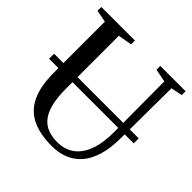

<svg xmlns="http://www.w3.org/2000/svg" viewBox="-192 -908 1082 1082"><g transform="rotate(45 349.0 -367.0)"><path d="M372.5 9Q277.5 9 214.2 -21.5Q151 -52 119.5 -118.8Q88 -185.5 88 -293V-698.5L15.5 -712.5V-743H283V-712.5L200 -698V-279.5Q200 -206 212.5 -157.5Q225 -109 248.2 -80.8Q271.5 -52.5 304.5 -40.5Q337.5 -28.5 378.5 -28.5Q437 -28.5 478.8 -58.5Q520.5 -88.5 542.8 -147.8Q565 -207 565 -295L563 -697.5L485.5 -712.5V-743H687V-712.5L619 -698.5L616 -299Q615.5 -217.5 598 -159.2Q580.5 -101 548 -63.8Q515.5 -26.5 471.2 -8.8Q427 9 372.5 9ZM688 -368.5V-328.5H13.5V-368.5Z"/></g></svg>

Font: Merriweather 96pt
Style: Regular
Weight: 400
Version: Version 2.100